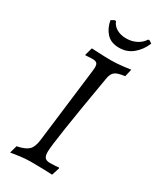

<svg xmlns="http://www.w3.org/2000/svg" viewBox="-211 -880 784 955"><g transform="rotate(30 181.5 -403.0)"><path d="M256 -546Q186 -140 186 -85Q186 -61 194.5 -51.5Q203 -42 223 -42Q241 -42 255 -43Q269 -44 274 -45L276 -41L262 3Q249 2 212.5 1Q176 0 137 0Q107 0 72 5Q37 10 26 12L38 -31Q84 -40 102.5 -58Q121 -76 126 -118L178 -542Q180 -560 180 -565Q180 -583 173 -589.5Q166 -596 149 -596Q137 -596 124.5 -595Q112 -594 108 -594L107 -597L119 -640Q121 -640 161 -638Q201 -636 232 -636Q260 -636 295.5 -640Q331 -644 342 -646L332 -603Q291 -598 276 -586.5Q261 -575 256 -546ZM340 -818H348L363 -808Q346 -766 313 -738Q280 -710 234 -710Q187 -710 161.5 -738Q136 -766 129 -808L147 -818H155Q164 -794 187 -781Q210 -768 241 -768Q273 -768 299 -781Q325 -794 340 -818Z"/></g></svg>

Font: Alegreya SC
Style: Italic
Weight: 400
Italic angle: -7°
Designer: Juan Pablo del Peral
Foundry: Huerta Tipografica
Version: Version 2.007; ttfautohint (v1.6)